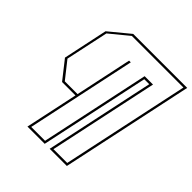

<svg xmlns="http://www.w3.org/2000/svg" viewBox="-217 -850 1118 1118"><g transform="rotate(45 342.0 -291.5)"><path d="M186 117 255.5 -209H145L56.5 -321.5L115 -597L240 -700H684.5L510.5 117H369L513 -559H472L328 117ZM203 103H317L461 -573H530L386 103H499.5L667.5 -686H242.5L127.5 -591.5L71 -327.5L153.5 -223H258.5L264.5 -250.5L327 -545.5L333 -573H347Z"/></g></svg>

Font: Tourney Thin Thin
Style: Italic
Weight: 250
Italic angle: -12°
Version: Version 1.015